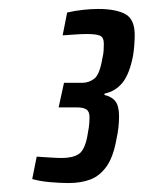

<svg xmlns="http://www.w3.org/2000/svg" viewBox="-20 -825 321 429"><path d="M133 -416Q115 -416 92 -418Q69 -420 52 -425L62 -475Q78 -474 93 -473Q108 -472 118 -472Q142 -472 155.5 -480.5Q169 -489 175 -520Q177 -530 178.5 -540.5Q180 -551 180 -563Q180 -576 173 -580.5Q166 -585 152 -585H111L123 -640H164Q179 -640 191 -649.5Q203 -659 209 -696Q211 -704 211.5 -711.5Q212 -719 212 -727Q212 -742 203 -745.5Q194 -749 174 -749Q163 -749 148.5 -748Q134 -747 120 -746L130 -797Q147 -801 165.5 -803Q184 -805 199 -805Q239 -805 260 -793.5Q281 -782 281 -747Q281 -737 280 -723.5Q279 -710 277 -699Q269 -659 253.5 -640Q238 -621 214 -616L213 -613Q230 -609 238 -598.5Q246 -588 246 -565Q246 -552 244.5 -539Q243 -526 240 -513Q233 -474 218 -453Q203 -432 182 -424Q161 -416 133 -416Z"/></svg>

Font: Saira UltraCondensed
Style: Bold Italic
Weight: 700
Width: 1
Italic angle: -12°
Designer: Hector Gatti with collaboration of the Omnibus-Type team
Foundry: Omnibus-Type
Version: Version 1.101